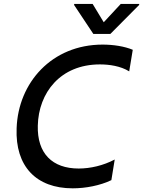

<svg xmlns="http://www.w3.org/2000/svg" viewBox="-20 -969 744 998"><path d="M461.6 -948.5H365.8L365.1 -943.2L465.2 -792.6H553.6L703.1 -943.2L703.8 -948.5H607.6L519.2 -853.3ZM358 9.9C425.1 9.9 500.7 -4.6 558.9 -32.7L576.3 -139.9C517.4 -108.7 449.9 -93 389.2 -93C251.8 -93 172.6 -171.5 176.5 -316.1C180.4 -486.5 293.3 -634.2 499.3 -634.2C546.9 -634.2 606.5 -626.1 651.6 -598L670.1 -710.2C627.5 -728 569.6 -737.2 513.5 -737.2C249.3 -737.2 74.2 -539.1 66.4 -301.8C58.6 -105.1 167.6 9.9 358 9.9Z"/></svg>

Font: TID UI Medium
Style: Italic
Weight: 500
Italic angle: -9.39999°
Designer: The TID Project Authors
Foundry: Bakken & Bæck
Version: Version 1.001;hotconv 1.0.109;makeotfexe 2.5.65596